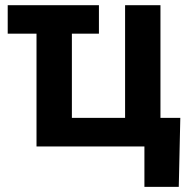

<svg xmlns="http://www.w3.org/2000/svg" viewBox="-20 -566 742 742"><path d="M362.3 -545.9V-436H9.8V-545.9ZM121.1 0V-545.9H257.8V-110.4H463.4V-545.9H600.1V0ZM538.1 156.2V0H496.6V-110.4H676.8L670.9 156.2Z"/></svg>

Font: Inter Cardless
Style: Bold
Weight: 700
Designer: Rasmus Andersson
Foundry: rsms
Version: Version 4.001;git-9221beed3